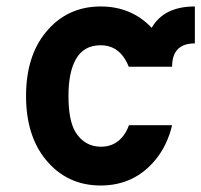

<svg xmlns="http://www.w3.org/2000/svg" viewBox="-20 -567 626 597"><path d="M515.1 -177.7Q500.5 -115.7 463.9 -70.8Q397.9 9.8 293 9.8Q188 9.8 122.1 -70.8Q61 -145.5 61 -268.6Q61 -391.6 122.1 -466.3Q188 -546.9 293 -546.9Q388.7 -546.9 451.7 -480.5Q489.7 -546.9 585.9 -546.9V-432.1Q515.1 -432.1 515.1 -359.4H380.4Q376 -370.6 370.6 -379.9Q343.8 -426.3 293 -426.3Q239.7 -426.3 215.3 -381.8Q192.9 -341.3 192.9 -268.6Q192.9 -191.4 215.3 -155.3Q243.7 -110.8 294.4 -110.8Q343.8 -110.8 370.6 -155.3Q376.5 -165 380.9 -177.7Z"/></svg>

Font: Consola Mono
Style: Bold
Weight: 700
Monospace: yes
Designer: Wojciech Kalinowski "wmk69" (wmk69@o2.pl)
Foundry: Wojciech Kalinowski "wmk69" (wmk69@o2.pl)
Version: Version 2.1.0